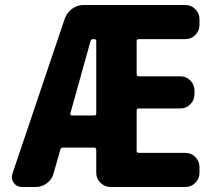

<svg xmlns="http://www.w3.org/2000/svg" viewBox="-20 -750 879 770"><path d="M262 -295Q262 -292 263.5 -289.5Q265 -287 268 -287H358Q366 -287 366 -295V-585Q366 -593 358 -593H354Q345 -593 343 -585ZM68 0Q47 0 35 -17Q23 -34 30 -54L240 -676Q249 -700 269.5 -715Q290 -730 315 -730H723Q747 -730 763.5 -713Q780 -696 780 -673V-650Q780 -627 763.5 -610Q747 -593 723 -593H537Q528 -593 528 -585V-453Q528 -444 537 -444H703Q727 -444 743.5 -427Q760 -410 760 -387V-372Q760 -349 743.5 -332Q727 -315 703 -315H537Q528 -315 528 -307V-145Q528 -137 537 -137H723Q747 -137 763.5 -120Q780 -103 780 -80V-57Q780 -34 763.5 -17Q747 0 723 0H423Q400 0 383 -17Q366 -34 366 -57V-149Q366 -158 358 -158H232Q224 -158 222 -150L195 -55Q189 -31 168.5 -15.5Q148 0 123 0Z"/></svg>

Font: Rounded Mplus 1c ExtraBold
Style: Regular
Weight: 800
Version: Version 1.059.20150529